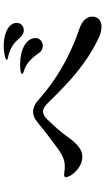

<svg xmlns="http://www.w3.org/2000/svg" viewBox="215 -925 570 1040"><g transform="rotate(-90 500.0 -405.0)"><path d="M856 -561C877 -561 896 -576 896 -599C896 -648 830 -670 773 -670C752 -670 696 -665 696 -653C696 -648 708 -648 725 -643C775 -627 789 -611 819 -579C830 -567 844 -561 856 -561ZM772 -458C789 -458 814 -470 814 -497C814 -548 752 -581 671 -581C659 -581 620 -580 620 -571C620 -565 628 -563 637 -560C677 -549 706 -518 732 -480C743 -464 757 -458 772 -458ZM875 -140C911 -140 930 -162 930 -189C930 -217 912 -244 864 -260C649 -334 532 -435 473 -487C453 -503 433 -511 415 -511C396 -511 378 -503 359 -488C308 -446 249 -401 210 -373C166 -343 142 -339 118 -339C99 -339 82 -343 72 -343C64 -343 60 -338 60 -333C60 -309 108 -244 171 -244C206 -244 237 -265 281 -327C303 -360 341 -400 373 -434C389 -449 402 -457 416 -457C429 -457 444 -449 461 -432C591 -298 678 -224 799 -163C828 -148 853 -140 875 -140Z"/></g></svg>

Font: Shippori Mincho OTF SemiBold
Style: Regular
Weight: 600
Designer: FONTDASU
Foundry: FONTDASU / Google Inc. / but / Adobe
Version: Version 3.300;hotconv 1.0.109;makeotfexe 2.5.65596